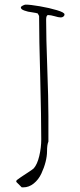

<svg xmlns="http://www.w3.org/2000/svg" viewBox="-20 -684 343 827"><path d="M50.3 98.1 50.8 100.1 73.7 123H80.6Q104.5 123 125.2 106.4Q146 89.8 158.2 63.5Q169.9 38.6 176.3 13.4Q182.6 -11.7 182.6 -32.2Q182.6 -61 188.5 -74.2V-184.1Q188.5 -259.3 183.6 -391.1Q178.7 -522.9 178.7 -599.1Q178.7 -619.1 187.5 -619.1Q198.2 -619.1 214.8 -614.3Q232.4 -608.9 241.7 -608.9Q248 -608.9 252.9 -612.5Q257.8 -616.2 257.8 -622.1Q257.8 -630.4 225.3 -640.1Q192.9 -649.9 151.6 -657Q110.4 -664.1 90.8 -664.1Q85.9 -664.1 77.9 -659.9Q69.8 -655.8 69.8 -651.9Q69.8 -644 84.5 -638.7Q100.1 -632.8 118.7 -630.9Q138.7 -627.9 142.6 -626L148.4 -615.2Q148.4 -518.6 153.3 -349.6Q157.7 -172.4 157.7 -84Q157.7 -48.3 149.2 -12.2Q140.6 23.9 125.5 41Q122.6 44.4 102.5 57.6L80.1 72.3L66.4 81.5Q49.8 92.3 49.8 96.2Z"/></svg>

Font: Amatica SC
Style: Regular
Weight: 400
Version: Version 2.000